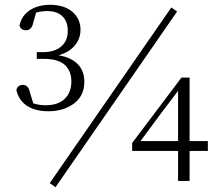

<svg xmlns="http://www.w3.org/2000/svg" viewBox="-20 -753 914 799"><path d="M182 -290Q127 -290 92.5 -312.5Q58 -335 48 -379Q52 -391 59 -395.5Q66 -400 75 -400Q86 -400 94 -392Q102 -384 106 -363L124 -306L99 -330Q116 -323 132.5 -319Q149 -315 169 -315Q222 -315 249.5 -342Q277 -369 277 -414Q277 -458 249.5 -483Q222 -508 163 -508H133V-536H160Q206 -536 234 -559Q262 -582 262 -625Q262 -664 239.5 -685.5Q217 -707 176 -707Q160 -707 144 -704Q128 -701 109 -693L134 -714L119 -661Q115 -642 107 -634.5Q99 -627 87 -627Q68 -627 61 -646Q67 -676 86 -695.5Q105 -715 131.5 -724Q158 -733 188 -733Q247 -733 281 -704Q315 -675 315 -629Q315 -586 283 -555Q251 -524 195 -518L192 -526Q260 -523 295.5 -493.5Q331 -464 331 -413Q331 -354 287.5 -322Q244 -290 182 -290ZM721 0V-140V-153V-384H715L744 -405L649 -280L556 -154L560 -177V-166H845V-125H530V-158L735 -430H769V0ZM211 26 187 9 693 -722 717 -705Z"/></svg>

Font: Early Summer Mincho VF
Style: Regular
Weight: 250
Designer: GuiWonder
Version: Version 1.002